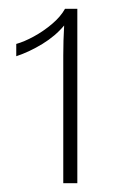

<svg xmlns="http://www.w3.org/2000/svg" viewBox="-20 -750 259 437"><path d="M128 -730H156V-333H124V-624Q124 -641 124.5 -658Q125 -675 126 -692Q106 -668 76.5 -650Q47 -632 17 -622V-650Q35 -655 57 -667Q79 -679 98.5 -695.5Q118 -712 128 -730Z"/></svg>

Font: Kantumruy Pro ExtraLight
Style: Regular
Weight: 250
Version: Version 1.002